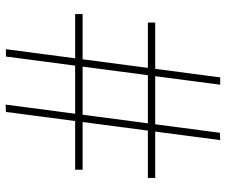

<svg xmlns="http://www.w3.org/2000/svg" viewBox="-80 -715 801 681"><g transform="rotate(90 320.5 -374.5)"><path d="M351 6 451 -754 477 -755 377 5ZM30 -240.5V-267H582V-240.5ZM154.5 5 254.5 -755H280.5L180.5 5ZM60 -498.5V-524.5H611V-498.5Z"/></g></svg>

Font: Bodoni Moda 9pt Black
Style: Regular
Weight: 900
Designer: Owen Earl
Foundry: indestructible type
Version: Version 2.005